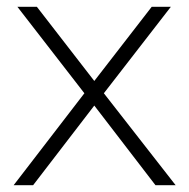

<svg xmlns="http://www.w3.org/2000/svg" viewBox="-20 -542 553 562"><path d="M227 -269 31 -522H88L256 -305L424 -522H480L284 -269L494 0H435L256 -233L77 0H20Z"/></svg>

Font: Goldbeck Next Light
Style: Regular
Weight: 300
Designer: Julieta Ulanovsky
Foundry: Julieta Ulanovsky
Version: Version 7.200